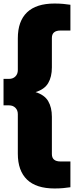

<svg xmlns="http://www.w3.org/2000/svg" viewBox="-27 -838 419 1088"><path d="M282 230Q178.5 230 126.2 179.8Q74 129.5 74 33V-191Q74 -213.5 60.2 -227.2Q46.5 -241 24 -241H-7V-391H24Q46.5 -391 60.2 -404.8Q74 -418.5 74 -441V-621Q74 -718 126.2 -768Q178.5 -818 282 -818Q308.5 -818 330.5 -816Q352.5 -814 372 -811V-665H316Q267 -665 267 -623V-456Q267 -402.5 246 -367Q225 -331.5 174.5 -316Q225 -300.5 246 -265Q267 -229.5 267 -176V35Q267 77 316 77H372V223Q352.5 226 330.5 228Q308.5 230 282 230Z"/></svg>

Font: Encode Sans Condensed Condensed Black
Style: Regular
Weight: 900
Width: 3
Designer: Multiple Designers
Foundry: Impallari Type
Version: Version 3.000; ttfautohint (v1.8.3) -l 8 -r 50 -G 200 -x 14 